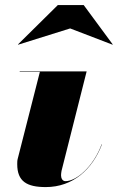

<svg xmlns="http://www.w3.org/2000/svg" viewBox="-20 -750 478 780"><path d="M265 -634.5 437 -568.5 438 -569.5 320 -729.5H215L53 -569.5L54 -568.5ZM394 -163 393 -164C359 -72 290 -14 246 -14C233 -14 228 -27 228 -38C228 -43 229 -50 230 -56L332 -460H60V-458H142L52 -105C50 -99 50 -88 50 -83C50 -13 89 10 166 10C277 10 356 -63 394 -163Z"/></svg>

Font: Bodoni* 96pt Fatface
Style: Italic
Weight: 900
Italic angle: -13°
Version: Version 2.3